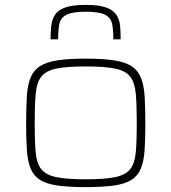

<svg xmlns="http://www.w3.org/2000/svg" viewBox="-20 -758 702 786"><path d="M331 8Q261 8 215.5 1.5Q170 -5 144 -21.5Q118 -38 105.5 -68Q93 -98 90 -143.5Q87 -189 87 -254Q87 -319 90 -365Q93 -411 105.5 -441Q118 -471 144 -487.5Q170 -504 215.5 -511Q261 -518 331 -518Q401 -518 446.5 -511Q492 -504 518 -487.5Q544 -471 556.5 -441Q569 -411 572 -365Q575 -319 575 -254Q575 -189 572 -143.5Q569 -98 556.5 -68Q544 -38 518 -21.5Q492 -5 446.5 1.5Q401 8 331 8ZM331 -24Q409 -24 452 -33Q495 -42 513.5 -66Q532 -90 536 -135.5Q540 -181 540 -254Q540 -327 536 -373Q532 -419 513.5 -443.5Q495 -468 452 -477Q409 -486 331 -486Q253 -486 210 -477Q167 -468 148.5 -443.5Q130 -419 126 -373Q122 -327 122 -254Q122 -181 126 -135.5Q130 -90 148.5 -66Q167 -42 210 -33Q253 -24 331 -24ZM331 -738Q385 -738 414 -727.5Q443 -717 456 -698Q469 -679 471.5 -653.5Q474 -628 474 -597H444Q444 -635 439 -660Q434 -685 410.5 -697.5Q387 -710 331 -710Q276 -710 252 -697.5Q228 -685 223 -660Q218 -635 218 -597H187Q187 -628 190 -653.5Q193 -679 205.5 -698Q218 -717 247.5 -727.5Q277 -738 331 -738Z"/></svg>

Font: Saira Expanded Thin
Style: Regular
Weight: 250
Width: 7
Designer: Hector Gatti with collaboration of the Omnibus-Type team
Foundry: Omnibus-Type
Version: Version 1.101